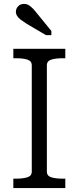

<svg xmlns="http://www.w3.org/2000/svg" viewBox="-20 -959 401 979"><path d="M142 -84V-626Q142 -648 119.5 -655Q97 -662 63 -662H48V-710H313V-662H299Q264 -662 241.5 -655Q219 -648 219 -626V-84Q219 -62 241.5 -55Q264 -48 299 -48H313V0H48V-48H63Q97 -48 119.5 -55Q142 -62 142 -84ZM166 -894Q156 -907 146 -917Q136 -927 126 -933Q116 -939 102 -939Q84 -939 72.5 -927Q61 -915 61 -899Q61 -888 67.5 -877.5Q74 -867 86.5 -858Q99 -849 114 -839L214 -780H242V-801Z"/></svg>

Font: Roboto Serif SemiCondensed Light
Style: Regular
Weight: 300
Width: 4
Designer: Greg Gazdowicz
Foundry: Commercial Type
Version: Version 1.007